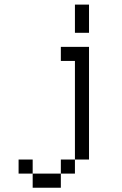

<svg xmlns="http://www.w3.org/2000/svg" viewBox="-20 -708 540 852"><path d="M125 62.5V125H250V62.5ZM125 62.5V0H62.5V62.5ZM250 62.5H312.5V0H250ZM312.5 0H375Q375 0 375 -500H250V-437.5H312.5ZM312.5 -687.5Q312.5 -687.5 312.5 -562.5H375Q375 -562.5 375 -687.5Z"/></svg>

Font: UnifontExMono
Style: Regular
Weight: 500
Version: Version 15.0.06